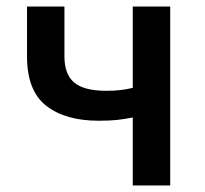

<svg xmlns="http://www.w3.org/2000/svg" viewBox="-20 -570 629 590"><path d="M178 -550V-397Q178 -341 208.5 -316Q239 -291 306 -291Q329 -291 348 -293Q367 -295 388 -300V-550H503V0H388V-209Q362 -204 340.5 -201.5Q319 -199 283 -199Q181 -199 122 -245Q63 -291 63 -397V-550Z"/></svg>

Font: Kinto Sans Med
Style: Regular
Weight: 500
Designer: Authors: Ryoko NISHIZUKA  (kana & ideographs); Paul D. Hunt (Latin, Greek & Cyrillic); Wenlong ZHANG  (bopomofo); Sandol
Foundry: Adobe Systems Incorporated, ookami Inc.
Version: Version 0.001